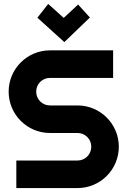

<svg xmlns="http://www.w3.org/2000/svg" viewBox="-20 -956 651 976"><path d="M24 -490C24 -374 118 -280 234 -280H374C413 -280 444 -249 444 -210C444 -171 413 -140 374 -140H63V0H374C490 0 584 -94 584 -210C584 -326 490 -420 374 -420H234C195 -420 164 -451 164 -490C164 -529 195 -560 234 -560H555V-700H234C118 -700 24 -606 24 -490ZM437 -867 377 -933 304 -865 225 -936 170 -866 307 -742Z"/></svg>

Font: Righteous
Style: Regular
Weight: 400
Designer: Astigmatic (AOETI)
Foundry: Astigmatic (AOETI)
Version: Version 1.000